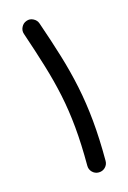

<svg xmlns="http://www.w3.org/2000/svg" viewBox="-103 -660 499 748"><g transform="rotate(-15 146.5 -286.5)"><path d="M80.6 -606.4Q94.7 -611.8 108.6 -604.7Q122.6 -597.7 127.4 -583.5Q154.3 -505.9 174.8 -438.5Q195.3 -371.1 209.2 -304.4Q223.1 -237.8 230.2 -164.1Q237.3 -90.3 237.3 0Q237.3 15.1 226.6 25.9Q215.8 36.6 200.2 36.6Q185.1 36.6 174.3 25.9Q163.6 15.1 163.6 0Q163.6 -87.4 157 -157.2Q150.4 -227.1 137.2 -289.8Q124 -352.5 104.2 -417.5Q84.5 -482.4 58.1 -560.1Q53.2 -574.2 60.1 -587.9Q66.9 -601.6 80.6 -606.4Z"/></g></svg>

Font: Mikhak Regular
Style: Regular
Weight: 400
Designer: Amin Abedi
Version: Version 3.3